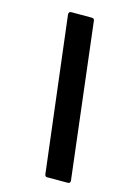

<svg xmlns="http://www.w3.org/2000/svg" viewBox="-104 -707 506 759"><g transform="rotate(15 149.0 -327.5)"><path d="M168 0Q159 0 158 -9L81 -642Q80 -655 91 -655H175Q185 -655 186 -646L262 -13Q264 0 252 0Z"/></g></svg>

Font: Sofia Sans Extra Condensed ExtraBold
Style: Italic
Weight: 800
Italic angle: -9°
Designer: Botio Nikoltchev, Ani Petrova
Foundry: lettersoup
Version: Version 4.101; ttfautohint (v1.8.4.7-5d5b)